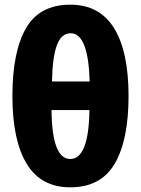

<svg xmlns="http://www.w3.org/2000/svg" viewBox="-20 -790 603 820"><path d="M280 10Q155 10 94 -90.5Q33 -191 33 -380Q33 -569 91 -669.5Q149 -770 280 -770Q405 -770 467 -670Q529 -570 529 -380Q529 -192 470 -91Q411 10 280 10ZM363 -442Q357 -648 282 -648Q242 -648 223 -597Q204 -546 202 -442ZM280 -111Q359 -111 362 -320H200Q202 -111 280 -111Z"/></svg>

Font: Noto Sans Mono SemiCondensed Black
Style: Regular
Weight: 900
Width: 4
Designer: Monotype Design Team
Foundry: Monotype Imaging Inc.
Version: Version 2.014; ttfautohint (v1.8.4.7-5d5b)